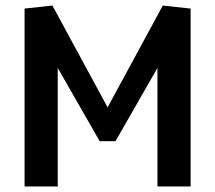

<svg xmlns="http://www.w3.org/2000/svg" viewBox="-20 -670 773 690"><path d="M665 0V-639.2L565 -650L366.7 -284.2L168.3 -650L68.3 -639.2V0H187.5V-425.8L338.3 -162.5H395L545.8 -425.8V0Z"/></svg>

Font: Boon SemiBold
Style: Regular
Weight: 600
Designer: Sungsit Sawaiwan
Foundry: FontUni
Version: Version 2.0